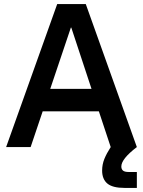

<svg xmlns="http://www.w3.org/2000/svg" viewBox="-20 -720 700 940"><path d="M260 -700H400L650 0Q574 58 574 95Q574 108 582 115Q590 122 610 122H650V200H590Q531 200 505.5 178.5Q480 157 480 115Q480 85 491 58Q502 31 522 0L464 -175H189L130 0H10ZM428 -285 329 -585H327L226 -285Z"/></svg>

Font: PT Root UI Bold
Style: Regular
Weight: 700
Designer: Vitaly Kuzmin
Foundry: ParaType Ltd.
Version: Version 2.000G